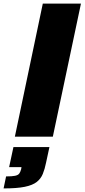

<svg xmlns="http://www.w3.org/2000/svg" viewBox="-72 -763 472 1072"><path d="M11 0 167 -743H380L223 0ZM-52 289 -38 222Q-5 222 12 218.5Q29 215 35.5 206Q42 197 46 182L48 170H-21L3 58H204L185 146Q178 181 167 208Q156 235 133 253Q110 271 66.5 280Q23 289 -52 289Z"/></svg>

Font: Saira Expanded ExtraBold
Style: Italic
Weight: 800
Width: 7
Italic angle: -12°
Designer: Hector Gatti with collaboration of the Omnibus-Type team
Foundry: Omnibus-Type
Version: Version 1.101